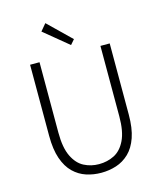

<svg xmlns="http://www.w3.org/2000/svg" viewBox="-137 -1047 979 1160"><g transform="rotate(-15 352.5 -467.5)"><path d="M352 13Q303 13 258.5 -1.5Q214 -16 179 -50Q144 -84 124 -141.5Q104 -199 104 -284V-729H163V-288Q163 -194 189.5 -139.5Q216 -85 259 -63Q302 -41 352 -41Q404 -41 447.5 -63Q491 -85 517.5 -139.5Q544 -194 544 -288V-729H602V-284Q602 -199 582 -141.5Q562 -84 526.5 -50Q491 -16 446 -1.5Q401 13 352 13ZM374 -780 222 -905 258 -948 400 -810Z"/></g></svg>

Font: Noto Sans SC Thin Light
Style: Regular
Weight: 300
Version: Version 2.004-H2;hotconv 1.0.118;makeotfexe 2.5.65603